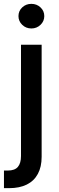

<svg xmlns="http://www.w3.org/2000/svg" viewBox="-40 -771 304 995"><path d="M68.8 -539.1H175.8V41.5Q175.8 93.8 156.2 130.1Q136.7 166.5 99.1 185.3Q61.5 204.1 6.8 204.1H-19.5V112.8H0.5Q36.6 112.8 52.7 93.8Q68.8 74.7 68.8 37.6ZM122.6 -623.5Q94.7 -623.5 75.2 -642.3Q55.7 -661.1 55.7 -687.5Q55.7 -714.4 75.2 -732.7Q94.7 -751 122.6 -751Q150.4 -751 169.9 -732.7Q189.5 -714.4 189.5 -687.5Q189.5 -661.1 169.9 -642.3Q150.4 -623.5 122.6 -623.5Z"/></svg>

Font: Inter 18pt Medium
Style: Regular
Weight: 500
Designer: Rasmus Andersson
Foundry: rsms
Version: Version 4.001;git-66647c0bb